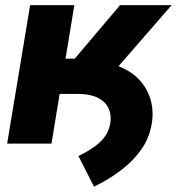

<svg xmlns="http://www.w3.org/2000/svg" viewBox="-20 -549 676 734"><path d="M115.7 -189.9 136.2 -314H322.8Q388.7 -314 436.8 -294.4Q484.9 -274.9 514.9 -241.5Q544.9 -208 556.4 -165.3Q567.9 -122.6 560.1 -76.2Q551.3 -22 520.3 22.2Q489.3 66.4 442.6 101.8Q396 137.2 339.4 164.6L279.8 47.4Q316.9 29.3 342.5 10.7Q368.2 -7.8 382.6 -29.3Q397 -50.8 401.4 -77.1Q409.7 -128.4 377.4 -159.2Q345.2 -189.9 277.3 -189.9ZM7.3 0 95.2 -529.3H264.2L230.5 -324.7H265.6L439 -529.3H636.2L340.8 -189.9H208L176.8 0Z"/></svg>

Font: Inter 24pt ExtraBold
Style: Italic
Weight: 800
Italic angle: -9.3988°
Designer: Rasmus Andersson
Foundry: rsms
Version: Version 4.001;git-66647c0bb